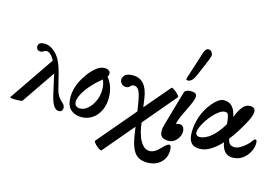

<svg xmlns="http://www.w3.org/2000/svg" viewBox="-130 -1062 2286 1565"><g transform="rotate(15 1013.0 -280.0)"><path d="M40 12Q-8 12 -8 4L250 -374Q216 -436 182 -436Q172 -436 161 -429Q155 -425 148.5 -422Q142 -419 132 -419Q117 -419 107.5 -428Q98 -437 98 -453Q98 -490 150 -490Q201 -490 248 -443Q295 -396 323 -286L353 -165Q364 -122 378.5 -101.5Q393 -81 408 -68Q435 -47 435 -23Q435 -9 427 1Q419 11 403 11Q377 11 358 -18Q339 -47 325 -110L288 -275L97 5Q95 8 82 10Q69 12 40 12Z M593 11Q537 11 501.5 -21Q466 -53 466 -126Q466 -158 474 -190.5Q482 -223 495 -251Q516 -295 546 -335Q576 -375 609.5 -400Q643 -425 675 -425Q695 -425 709.5 -416Q724 -407 724 -388Q724 -377 715 -363Q770 -295 770 -197Q770 -137 747 -90Q724 -43 684 -16Q644 11 593 11ZM517 -98Q517 -77 529.5 -65.5Q542 -54 564 -54Q598 -54 629.5 -81.5Q661 -109 681 -154Q701 -199 701 -249Q701 -295 684 -331Q677 -324 667 -316Q626 -283 591.5 -242.5Q557 -202 537 -164Q517 -126 517 -98Z M824 229Q820 234 807 227.5Q794 221 780 208.5Q766 196 757.5 184Q749 172 752 168L1023 -152L1015 -205Q1003 -287 987 -318Q971 -349 942 -349Q926 -349 914 -335Q907 -327 898.5 -323.5Q890 -320 881 -320Q859 -320 844 -334.5Q829 -349 829 -370Q829 -391 848 -409Q867 -427 913 -427Q1027 -427 1050 -275L1061 -197L1242 -410Q1245 -414 1257.5 -407Q1270 -400 1284 -388Q1298 -376 1307 -365Q1316 -354 1313 -350L1080 -74L1085 -37Q1092 6 1107 45Q1122 84 1146 109Q1170 134 1201 134Q1244 134 1290 83Q1309 62 1323.5 52Q1338 42 1345 42Q1353 42 1358 51.5Q1363 61 1363 86Q1363 150 1320 190Q1277 230 1206 230Q1166 230 1135 214Q1104 198 1083.5 156.5Q1063 115 1051 40L1041 -28Z M1328 14Q1293 14 1274 -0.5Q1255 -15 1255 -50Q1255 -77 1267 -116L1348 -398Q1352 -412 1368.5 -418.5Q1385 -425 1400 -425Q1429 -425 1441 -417Q1453 -409 1453 -390Q1453 -376 1442 -347.5Q1431 -319 1405 -266Q1384 -225 1371 -193Q1358 -161 1352 -135Q1366 -141 1387 -141Q1403 -141 1414 -126.5Q1425 -112 1425 -89Q1425 -64 1412 -40Q1399 -16 1377.5 -1Q1356 14 1328 14ZM1356 -502Q1341 -502 1341 -510Q1341 -516 1342 -519L1417 -753Q1429 -791 1454 -791Q1472 -791 1481.5 -776.5Q1491 -762 1491 -750Q1491 -745 1486 -729.5Q1481 -714 1468 -684L1420 -571Q1392 -502 1356 -502Z M1590 11Q1564 11 1542.5 2Q1521 -7 1508 -32.5Q1495 -58 1495 -107Q1495 -139 1501 -171.5Q1507 -204 1516 -232Q1527 -265 1545.5 -298.5Q1564 -332 1587.5 -360.5Q1611 -389 1635.5 -406Q1660 -423 1683 -423Q1730 -423 1756 -391.5Q1782 -360 1789 -310Q1793 -319 1797 -328Q1815 -373 1840.5 -403Q1866 -433 1900 -433Q1945 -433 1945 -394Q1945 -360 1907 -291Q1883 -248 1857 -207Q1831 -166 1803 -131Q1811 -98 1824.5 -86.5Q1838 -75 1863 -75Q1884 -75 1909.5 -89.5Q1935 -104 1957.5 -124.5Q1980 -145 1991 -162Q1998 -173 2003 -176.5Q2008 -180 2014 -180Q2026 -180 2026 -150Q2026 -115 2006.5 -77.5Q1987 -40 1951.5 -14.5Q1916 11 1868 11Q1828 11 1804 -14.5Q1780 -40 1772 -84Q1772 -86 1771 -92Q1728 -46 1682.5 -17.5Q1637 11 1590 11ZM1532 -114Q1532 -98 1541.5 -90Q1551 -82 1562 -82Q1612 -82 1662.5 -124.5Q1713 -167 1756 -242Q1751 -287 1746 -306Q1741 -325 1734 -329.5Q1727 -334 1714 -334Q1694 -334 1669.5 -317.5Q1645 -301 1621 -275Q1597 -249 1577 -219Q1557 -189 1544.5 -161Q1532 -133 1532 -114Z"/></g></svg>

Font: Junicode
Style: Bold Italic
Weight: 700
Italic angle: -11°
Designer: Peter S. Baker
Version: Version 2.100; ttfautohint (v1.8.4)